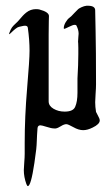

<svg xmlns="http://www.w3.org/2000/svg" viewBox="-20 -461 381 657"><path d="M108.4 -22.5Q106.4 2.9 106 19.5Q105.5 36.1 104 49.8Q102.5 63.5 97.7 96.7Q85.9 175.8 75.2 175.8Q73.2 175.8 70.3 168.9Q61.5 144.5 61.5 121.1Q61.5 113.3 63 95.2Q64.5 77.1 64.5 65.4V28.3Q64.5 -61.5 72.8 -159.2Q81.1 -256.8 81.1 -287.1Q81.1 -324.2 75.2 -366.2Q74.2 -373 65.4 -373Q61.5 -373 53.7 -371.1Q45.9 -369.1 44.9 -369.1Q40 -368.2 32.2 -361.8Q24.4 -355.5 18.6 -349.6Q12.7 -343.8 11.7 -343.8Q10.7 -343.8 11.7 -347.7Q16.6 -361.3 21 -367.2Q25.4 -373 30.8 -377.9Q36.1 -382.8 40 -386.7Q41 -387.7 47.4 -395Q53.7 -402.3 58.1 -407.2Q62.5 -412.1 69.8 -418Q77.1 -423.8 85.4 -426.8Q93.8 -429.7 102.5 -429.7Q110.4 -429.7 114.3 -428.7Q147.5 -419.9 147.5 -406.2Q147.5 -404.3 147 -388.2Q146.5 -372.1 146.5 -342.8V-114.3Q146.5 -98.6 163.1 -88.9Q179.7 -79.1 201.2 -79.1Q230.5 -79.1 237.3 -95.7Q245.1 -113.3 245.1 -143.6V-176.8V-192.4Q248 -242.2 248 -275.4Q248 -287.1 248 -296.9Q248 -306.6 247.6 -312Q247.1 -317.4 247.1 -318.4Q247.1 -324.2 248 -333Q249 -341.8 249 -345.7Q249 -358.4 242.2 -372.1Q241.2 -376 235.4 -376Q229.5 -376 215.8 -369.1Q202.1 -362.3 200.2 -362.3Q198.2 -362.3 198.2 -364.3Q198.2 -374 204.6 -384.8Q210.9 -395.5 217.8 -400.4L224.6 -406.2Q225.6 -407.2 235.4 -417.5Q245.1 -427.7 248 -430.2Q251 -432.6 259.3 -436.5Q267.6 -440.4 276.4 -441.4H280.3Q305.7 -441.4 305.7 -425.8Q305.7 -419.9 307.1 -356Q308.6 -292 308.6 -172.9Q308.6 -159.2 307.1 -139.6Q305.7 -120.1 305.7 -111.3Q305.7 -95.7 308.6 -78.1Q309.6 -75.2 315.4 -64.9Q321.3 -54.7 321.3 -48.8Q321.3 -36.1 296.9 -24.4Q279.3 -15.6 264.6 -15.6Q249 -15.6 231 -25.9Q212.9 -36.1 207 -36.1Q199.2 -36.1 188.5 -29.3Q177.7 -22.5 170.9 -21.5H165Q156.2 -21.5 139.6 -26.9Q123 -32.2 118.2 -32.2Q109.4 -32.2 108.4 -22.5Z"/></svg>

Font: Isabella
Style: Medium
Weight: 500
Designer: John Stracke
Version: Version 001.202